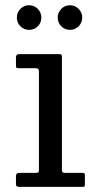

<svg xmlns="http://www.w3.org/2000/svg" viewBox="-20 -732 372 752"><path d="M120.5 -465Q132.5 -465 132.5 -453V-69Q132.5 -61 131 -58Q129.5 -55 121 -55H59Q50 -55 46.2 -52.5Q42.5 -50 42.5 -40V-12Q42.5 -4 46 -2Q49.5 0 58 0H303Q310 0 311.2 -2.5Q312.5 -5 312.5 -12V-45Q312.5 -52 310 -53.5Q307.5 -55 300.5 -55H233Q227 -55 224.8 -57.8Q222.5 -60.5 222.5 -67V-509.5Q222.5 -516 220.8 -518Q219 -520 213 -520H54.5Q42.5 -520 42.5 -507V-477Q42.5 -469.5 44 -467.2Q45.5 -465 53 -465ZM254 -615Q274 -615 288 -629Q302 -643 302 -663Q302 -683 288 -697.2Q274 -711.5 254 -711.5Q234 -711.5 220 -697.2Q206 -683 206 -663Q206 -643 220 -629Q234 -615 254 -615ZM94 -615Q114 -615 128 -629Q142 -643 142 -663Q142 -683 128 -697.2Q114 -711.5 94 -711.5Q74 -711.5 60 -697.2Q46 -683 46 -663Q46 -643 60 -629Q74 -615 94 -615Z"/></svg>

Font: Besley
Style: Regular
Weight: 400
Designer: Owen Earl
Foundry: indestructible type*
Version: Version 4.000